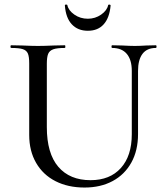

<svg xmlns="http://www.w3.org/2000/svg" viewBox="-20 -828 740 861"><path d="M483 -613Q480 -613 480 -619Q480 -625 483 -625L528 -624Q564 -622 585 -622Q605 -622 637 -624L679 -625Q682 -625 682 -619Q682 -613 679 -613Q639 -613 619 -586.5Q599 -560 599 -510V-227Q599 -153 569 -99Q539 -45 485 -16Q431 13 359 13Q285 13 229 -15.5Q173 -44 142 -97.5Q111 -151 111 -223V-544Q111 -574 105 -588Q99 -602 82.5 -607.5Q66 -613 30 -613Q27 -613 27 -619Q27 -625 30 -625L80 -624Q124 -622 150 -622Q178 -622 222 -624L271 -625Q273 -625 273 -619Q273 -613 271 -613Q236 -613 219 -607Q202 -601 196 -586.5Q190 -572 190 -542V-258Q190 -140 241.5 -80Q293 -20 386 -20Q473 -20 522 -74.5Q571 -129 571 -226V-510Q571 -560 548.5 -586.5Q526 -613 483 -613ZM271 -803Q270 -807 275.5 -807.5Q281 -808 282 -805Q287 -781 313.5 -762.5Q340 -744 374 -744Q407 -744 433.5 -762.5Q460 -781 465 -805Q466 -808 471 -807.5Q476 -807 476 -803Q471 -748 445 -719Q419 -690 374 -690Q329 -690 302 -719Q275 -748 271 -803Z"/></svg>

Font: Cormorant SC Medium
Style: Regular
Weight: 500
Designer: Christian Thalmann (Catharsis Fonts)
Version: Version 3.000